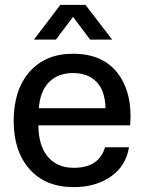

<svg xmlns="http://www.w3.org/2000/svg" viewBox="-20 -757 590 786"><path d="M282 9Q166 9 101 -64.5Q36 -138 36 -262Q36 -389 101 -463Q166 -537 279 -537Q401 -537 462 -457Q523 -377 513 -244H137Q138 -159 176.5 -114.5Q215 -70 282 -70Q385 -70 410 -154H508Q496 -78 434 -34.5Q372 9 282 9ZM119 -595 227 -737H330L439 -595H349L279 -688L209 -595ZM139 -314H412Q410 -387 374.5 -422.5Q339 -458 279 -458Q218 -458 181 -421Q144 -384 139 -314Z"/></svg>

Font: Mona Sans Medium
Style: Regular
Weight: 500
Designer: Deni Anggara
Foundry: GitHub
Version: Version 2.000;Glyphs 3.2.3 (3260)